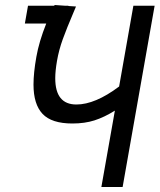

<svg xmlns="http://www.w3.org/2000/svg" viewBox="-20 -748 640 768"><path d="M114 -409.5Q114 -456.5 125.5 -521Q136 -581 165 -654H79.5L92 -725H197L198.5 -728L241.5 -725H253.5V-724L284 -722L273.5 -697Q247 -635 231.2 -591.5Q215.5 -548 208 -504.5Q201 -464 201 -435Q201 -330 285.5 -330Q360.5 -330 456.5 -402L513.5 -725H598.5L470.5 0H385.5L439.5 -305.5Q397 -279 358 -266.5Q319 -254 269.5 -254Q186.5 -254 150.2 -292.5Q114 -331 114 -409.5Z"/></svg>

Font: JuliaMono Italic
Style: Regular
Weight: 400
Italic angle: -9°
Monospace: yes
Designer: cormullion
Foundry: corm
Version: Version 0.049; ttfautohint (v1.8.4)